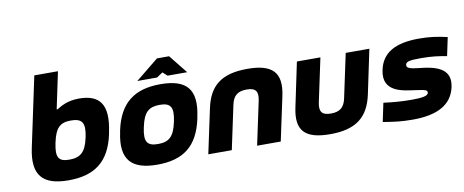

<svg xmlns="http://www.w3.org/2000/svg" viewBox="-63 -982 3055 1263"><g transform="rotate(-10 1464.0 -350.5)"><path d="M623 -244 625 -256C664 -439 605 -509 468 -509C391 -509 346 -481 319 -464H312L364 -710H206L107 -244C69 -66 136 9 309 9C484 9 585 -66 623 -244ZM266 -248 267 -252C287 -347 320 -376 391 -376C464 -376 488 -347 468 -252L467 -248C447 -153 410 -124 337 -124C266 -124 246 -153 266 -248Z M699 -256 697 -244C659 -66 729 9 902 9C1077 9 1175 -66 1213 -244L1215 -256C1253 -434 1187 -509 1012 -509C839 -509 737 -434 699 -256ZM856 -248 857 -252C877 -348 913 -376 984 -376C1056 -376 1078 -347 1058 -252L1057 -248C1037 -153 1002 -124 930 -124C859 -124 835 -152 856 -248ZM867 -556H999L1039 -583L1069 -556H1200L1101 -680H1020Z M1306 -295 1243 0H1400L1462 -291C1474 -350 1504 -376 1565 -376C1626 -376 1643 -350 1631 -291L1569 0H1727L1790 -295C1821 -444 1763 -509 1593 -509C1421 -509 1337 -444 1306 -295Z M1861 -205C1829 -56 1885 9 2057 9C2227 9 2313 -56 2345 -205L2407 -500H2249L2187 -209C2175 -150 2146 -124 2085 -124C2024 -124 2006 -150 2018 -209L2080 -500H1923Z M2658 -179C2722 -170 2739 -167 2735 -147C2731 -128 2696 -121 2626 -121C2562 -121 2507 -125 2436 -134L2410 -10C2481 2 2533 9 2608 9C2771 9 2871 -42 2896 -159C2923 -287 2803 -308 2706 -318C2651 -324 2622 -331 2627 -354C2631 -373 2648 -380 2728 -380C2803 -380 2851 -373 2902 -363L2928 -486C2863 -501 2813 -509 2738 -509C2580 -509 2491 -458 2468 -347C2436 -199 2583 -190 2658 -179Z"/></g></svg>

Font: LT Wave Text Black Italic
Style: Regular
Weight: 900
Designer: Daniel Lyons
Version: Version 2.5 (Glyphs App)